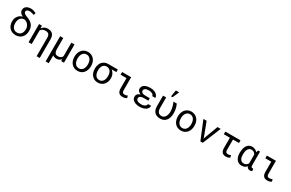

<svg xmlns="http://www.w3.org/2000/svg" viewBox="244 -2712 7313 4825"><g transform="rotate(30 3900.5 -299.5)"><path d="M128.4 -619.6Q128.4 -596.7 135.7 -576.9Q143.1 -557.1 156.2 -540.5Q169.4 -523.4 188 -510.3Q206.5 -497.1 229.5 -487.8L227.5 -482.4Q192.4 -474.1 161.4 -454.1Q130.4 -434.1 107.9 -404.8Q85 -375.5 71.8 -338.4Q58.6 -301.3 58.6 -258.8V-248.5Q58.6 -193.4 75.2 -146.2Q91.8 -99.1 123.5 -64.5Q155.3 -29.8 200.9 -10Q246.6 9.8 305.2 9.8Q362.8 9.8 408.2 -10Q453.6 -29.8 485.4 -64.5Q516.6 -99.1 533.2 -146.2Q549.8 -193.4 549.8 -248.5V-258.8Q549.8 -359.9 495.4 -427.2Q440.9 -494.6 333.5 -530.3Q300.8 -541.5 279.1 -553.2Q257.3 -564.9 244.1 -576.7Q231 -588.4 225.3 -599.9Q219.7 -611.3 219.7 -622.1Q219.7 -637.2 226.6 -649.7Q233.4 -662.1 245.6 -670.9Q257.8 -679.7 274.7 -684.6Q291.5 -689.5 312 -689.5Q331.5 -689.5 350.6 -686.3Q369.6 -683.1 387.2 -678.7Q404.8 -673.8 420.2 -668.5Q435.5 -663.1 446.8 -658.7L466.8 -722.2Q430.2 -740.7 391.4 -752.2Q352.5 -763.7 313.5 -763.7Q271.5 -763.7 237.3 -753.9Q203.1 -744.1 179.2 -725.6Q154.8 -707 141.6 -680.2Q128.4 -653.3 128.4 -619.6ZM149.4 -248.5V-258.8Q149.4 -295.9 159.2 -329.8Q168.9 -363.8 188.5 -389.6Q208 -415 237.3 -429.9Q266.6 -444.8 306.2 -444.3Q340.8 -438.5 368.9 -420.2Q397 -401.9 417 -376.5Q437 -350.6 448 -320.1Q459 -289.6 459 -258.8V-248.5Q459 -210.9 449.7 -177.2Q440.4 -143.6 421.4 -118.7Q402.3 -93.3 373.5 -78.4Q344.7 -63.5 305.2 -63.5Q265.1 -63.5 235.8 -78.4Q206.5 -93.3 187.5 -118.7Q168 -143.6 158.7 -177.2Q149.4 -210.9 149.4 -248.5Z M680.2 0H771V-394.5Q780.3 -410.2 793 -422.6Q805.7 -435.1 821.3 -444.3Q838.4 -453.6 859.4 -458.7Q880.4 -463.9 905.8 -463.9Q936.5 -463.9 959.7 -456.8Q982.9 -449.7 998 -434.6Q1014.2 -418.9 1022.2 -393.6Q1030.3 -368.2 1030.3 -332.5V202.6H1121.1V-334.5Q1121.1 -390.6 1107.9 -429.4Q1094.7 -468.3 1070.3 -492.7Q1045.9 -516.6 1011.2 -527.3Q976.6 -538.1 932.6 -538.1Q900.9 -537.6 873.3 -529.5Q845.7 -521.5 822.8 -506.3Q806.6 -495.6 793 -481.4Q779.3 -467.3 768.1 -450.2L767.6 -457L761.7 -528.3H680.2Z M1382.3 -528.3H1292V203.1H1382.3V-25.9Q1402.3 -8.3 1430.2 0.7Q1458 9.8 1493.7 9.8Q1519 9.8 1540.3 3.9Q1561.5 -2 1579.1 -13.2Q1591.3 -21.5 1602.1 -32.5Q1612.8 -43.5 1622.1 -56.6L1626.5 0H1708V-528.3H1617.2V-138.2Q1611.8 -124.5 1604 -113.3Q1596.2 -102.1 1585.4 -92.8Q1569.3 -78.6 1545.4 -71Q1521.5 -63.5 1489.7 -63.5Q1466.3 -63.5 1446.5 -70.3Q1426.8 -77.1 1412.6 -95.2Q1397.9 -113.3 1390.1 -144.5Q1382.3 -175.8 1382.3 -224.6Z M1859.9 -269V-258.3Q1859.9 -201.2 1876.5 -152.3Q1893.1 -103.5 1924.3 -67.4Q1955.1 -31.2 1999.8 -10.7Q2044.4 9.8 2100.6 9.8Q2156.2 9.8 2200.7 -10.7Q2245.1 -31.2 2276.4 -67.4Q2307.1 -103.5 2323.7 -152.3Q2340.3 -201.2 2340.3 -258.3V-269Q2340.3 -326.2 2323.7 -375.2Q2307.1 -424.3 2276.4 -460.4Q2245.1 -496.6 2200.4 -517.3Q2155.8 -538.1 2099.6 -538.1Q2043.9 -538.1 1999.5 -517.3Q1955.1 -496.6 1924.3 -460.4Q1893.1 -424.3 1876.5 -375.2Q1859.9 -326.2 1859.9 -269ZM1950.2 -258.3V-269Q1950.2 -307.6 1959.5 -343Q1968.8 -378.4 1987.8 -405.3Q2006.3 -432.1 2034.2 -448Q2062 -463.9 2099.6 -463.9Q2137.2 -463.9 2165.3 -448Q2193.4 -432.1 2212.4 -405.3Q2231 -378.4 2240.5 -343Q2250 -307.6 2250 -269V-258.3Q2250 -219.2 2240.7 -183.8Q2231.4 -148.4 2212.9 -121.6Q2193.8 -94.7 2165.8 -79.1Q2137.7 -63.5 2100.6 -63.5Q2063 -63.5 2034.7 -79.1Q2006.3 -94.7 1987.8 -121.6Q1968.8 -148.4 1959.5 -183.8Q1950.2 -219.2 1950.2 -258.3Z M2965.8 -453.6V-528.3H2689Q2633.3 -528.3 2589.6 -508.3Q2545.9 -488.3 2515.6 -453.6Q2485.4 -418.9 2469.5 -371.3Q2453.6 -323.7 2453.6 -269V-258.3Q2453.6 -201.2 2469.5 -152.3Q2485.4 -103.5 2515.6 -67.4Q2545.9 -31.2 2589.8 -10.7Q2633.8 9.8 2689.9 9.8Q2745.6 9.8 2789.6 -11.2Q2833.5 -32.2 2863.8 -66.9Q2893.6 -101.6 2909.4 -146.5Q2925.3 -191.4 2925.3 -239.7V-251Q2925.3 -288.6 2916.7 -322Q2908.2 -355.5 2891.6 -383.3Q2879.4 -403.8 2863.3 -421.4Q2847.2 -439 2827.6 -453.6ZM2543.9 -258.3V-269Q2543.9 -306.2 2552.7 -339.6Q2561.5 -373 2579.6 -398.4Q2597.2 -423.8 2624.5 -438.7Q2651.9 -453.6 2689 -453.6Q2726.6 -453.6 2754.2 -438.7Q2781.7 -423.8 2799.8 -398.4Q2817.4 -373 2826.2 -339.6Q2835 -306.2 2835 -269V-258.3Q2835 -219.2 2826.4 -183.8Q2817.9 -148.4 2799.8 -121.6Q2781.7 -94.7 2754.4 -79.1Q2727.1 -63.5 2689.9 -63.5Q2652.3 -63.5 2624.8 -79.1Q2597.2 -94.7 2579.6 -121.6Q2561.5 -148.4 2552.7 -183.8Q2543.9 -219.2 2543.9 -258.3Z M3090.3 -528.3V-449.7H3262.2V-162.1Q3262.2 -112.8 3272.5 -79.8Q3282.7 -46.9 3302.2 -26.9Q3321.3 -6.8 3348.9 1.5Q3376.5 9.8 3411.6 9.8Q3429.7 9.8 3447.3 7.8Q3464.8 5.9 3481.9 0Q3493.2 -3.9 3504.9 -9.8Q3516.6 -15.6 3528.8 -24.4L3508.8 -87.9Q3494.6 -79.6 3475.6 -72.8Q3456.5 -65.9 3434.6 -65.9Q3418.5 -65.9 3403.8 -68.4Q3389.2 -70.8 3377.9 -80.1Q3366.2 -88.9 3359.6 -107.2Q3353 -125.5 3353 -157.2L3352.5 -528.3Z M3668.5 -148.4Q3668.5 -110.4 3686 -81.1Q3703.6 -51.8 3735.8 -31.7Q3767.6 -11.2 3811.5 -0.7Q3855.5 9.8 3908.2 9.8Q3955.6 9.8 3998 -1Q4040.5 -11.7 4074.7 -32.2Q4105 -50.3 4126 -82Q4147 -113.8 4147.5 -156.2H4057.1Q4057.1 -137.2 4045.9 -120.4Q4034.7 -103.5 4015.1 -90.8Q3995.1 -77.6 3967.8 -70.3Q3940.4 -63 3908.2 -63Q3872.1 -63 3844.2 -69.6Q3816.4 -76.2 3797.9 -87.9Q3778.8 -99.1 3769 -114.7Q3759.3 -130.4 3759.3 -148.4Q3759.3 -168 3766.1 -182.9Q3772.9 -197.8 3786.6 -208Q3796.9 -215.3 3810.8 -220.7Q3824.7 -226.1 3841.8 -229Q3855 -231.4 3870.1 -232.4Q3885.3 -233.4 3902.3 -233.4H4021V-305.7H3902.3Q3883.8 -305.7 3868.2 -307.1Q3852.5 -308.6 3839.8 -311Q3827.6 -314 3817.4 -317.9Q3807.1 -321.8 3799.3 -326.7Q3783.2 -336.9 3775.9 -351.3Q3768.6 -365.7 3768.6 -383.8Q3768.6 -400.4 3776.6 -415Q3784.7 -429.7 3801.8 -440.9Q3818.8 -451.7 3845.2 -458Q3871.6 -464.4 3908.2 -464.4Q3936.5 -464.4 3961.9 -458Q3987.3 -451.7 4006.3 -440.9Q4025.4 -429.7 4036.9 -414.3Q4048.3 -398.9 4048.3 -380.9H4138.7Q4138.2 -417.5 4119.6 -446.5Q4101.1 -475.6 4069.8 -496.1Q4038.1 -516.1 3996.3 -526.9Q3954.6 -537.6 3908.2 -537.6Q3855.5 -537.6 3812.7 -527.8Q3770 -518.1 3740.2 -499Q3710 -479.5 3693.8 -450.9Q3677.7 -422.4 3677.7 -384.3Q3677.7 -363.8 3686 -345Q3694.3 -326.2 3710 -311Q3722.2 -298.8 3738.8 -288.8Q3755.4 -278.8 3775.4 -271.5Q3754.9 -265.6 3737.8 -257.1Q3720.7 -248.5 3708 -237.3Q3688.5 -221.2 3678.5 -198.7Q3668.5 -176.3 3668.5 -148.4Z M4368.2 -528.3H4277.8V-227.1Q4277.8 -166 4293 -121.3Q4308.1 -76.7 4336.9 -47.9Q4365.7 -18.6 4407.5 -4.4Q4449.2 9.8 4502.9 9.8Q4564.5 9.8 4607.9 -13.7Q4651.4 -37.1 4678.7 -76.7Q4706.1 -115.7 4718.8 -167.2Q4731.4 -218.8 4731.4 -274.4Q4731.4 -314.5 4727.1 -350.3Q4722.7 -386.2 4714.8 -418Q4707 -449.7 4697 -477.3Q4687 -504.9 4675.8 -528.3H4580.6Q4606 -467.3 4622.8 -403.6Q4639.6 -339.8 4641.1 -274.4Q4641.1 -236.3 4632.8 -198.7Q4624.5 -161.1 4607.4 -131.3Q4589.8 -101.1 4563 -82.3Q4536.1 -63.5 4498.5 -63.5Q4469.2 -63.5 4445.1 -72.5Q4420.9 -81.5 4403.8 -101.6Q4386.7 -121.1 4377.4 -151.9Q4368.2 -182.6 4368.2 -226.1ZM4492.2 -801.8 4460.4 -612.8H4504.4L4587.4 -801.8Z M4860.4 -269V-258.3Q4860.4 -201.2 4877 -152.3Q4893.6 -103.5 4924.8 -67.4Q4955.6 -31.2 5000.2 -10.7Q5044.9 9.8 5101.1 9.8Q5156.7 9.8 5201.2 -10.7Q5245.6 -31.2 5276.9 -67.4Q5307.6 -103.5 5324.2 -152.3Q5340.8 -201.2 5340.8 -258.3V-269Q5340.8 -326.2 5324.2 -375.2Q5307.6 -424.3 5276.9 -460.4Q5245.6 -496.6 5200.9 -517.3Q5156.2 -538.1 5100.1 -538.1Q5044.4 -538.1 5000 -517.3Q4955.6 -496.6 4924.8 -460.4Q4893.6 -424.3 4877 -375.2Q4860.4 -326.2 4860.4 -269ZM4950.7 -258.3V-269Q4950.7 -307.6 4960 -343Q4969.2 -378.4 4988.3 -405.3Q5006.8 -432.1 5034.7 -448Q5062.5 -463.9 5100.1 -463.9Q5137.7 -463.9 5165.8 -448Q5193.8 -432.1 5212.9 -405.3Q5231.4 -378.4 5241 -343Q5250.5 -307.6 5250.5 -269V-258.3Q5250.5 -219.2 5241.2 -183.8Q5231.9 -148.4 5213.4 -121.6Q5194.3 -94.7 5166.3 -79.1Q5138.2 -63.5 5101.1 -63.5Q5063.5 -63.5 5035.2 -79.1Q5006.8 -94.7 4988.3 -121.6Q4969.2 -148.4 4960 -183.8Q4950.7 -219.2 4950.7 -258.3Z M5666 0H5734.9L5950.2 -528.3H5857.9L5710 -129.9L5701.2 -97.2L5692.9 -129.9L5541.5 -528.3H5448.7Z M6525.4 -451.2V-528.3H6085.4V-451.2H6261.2V-163.1Q6261.2 -113.8 6271 -80.8Q6280.8 -47.9 6299.8 -27.8Q6318.4 -7.3 6345.5 1.5Q6372.6 10.3 6407.7 10.3Q6422.4 10.3 6436.8 8.8Q6451.2 7.3 6465.3 3.4Q6479.5 0 6493.9 -6.6Q6508.3 -13.2 6522.9 -23.9L6502.9 -87.9Q6489.7 -79.6 6470.9 -73Q6452.1 -66.4 6430.7 -66.4Q6414.6 -66.4 6400.4 -69.1Q6386.2 -71.8 6375.5 -81.1Q6364.7 -90.3 6358.2 -108.6Q6351.6 -127 6351.6 -158.2L6352.1 -451.2Z M7092.8 -528.3H7038.1L7015.6 -470.2L7014.2 -466.3Q7004.4 -479.5 6992.7 -490.5Q6981 -501.5 6967.8 -509.8Q6945.8 -523.4 6919.4 -530.8Q6893.1 -538.1 6861.3 -538.1Q6813 -538.1 6776.1 -516.6Q6739.3 -495.1 6714.4 -457.5Q6689.5 -419.4 6676.8 -367.4Q6664.1 -315.4 6664.1 -254.4V-244.1Q6664.1 -189.5 6676.8 -142.8Q6689.5 -96.2 6714.4 -62.5Q6739.3 -28.3 6775.9 -9Q6812.5 10.3 6860.4 10.3Q6891.6 10.3 6918 3.4Q6944.3 -3.4 6965.8 -16.6Q6979 -24.9 6990.7 -35.4Q7002.4 -45.9 7012.2 -58.6Q7016.6 -44.9 7022.7 -34.2Q7028.8 -23.4 7036.6 -15.6Q7049.8 -2.4 7067.9 3.9Q7085.9 10.3 7108.9 10.3Q7124.5 10.3 7138.9 7.1Q7153.3 3.9 7168.5 -6.3L7157.2 -73.7Q7152.3 -72.8 7145.8 -71.8Q7139.2 -70.8 7131.8 -70.8Q7123 -70.8 7116 -74Q7108.9 -77.1 7104 -84.5Q7098.6 -91.8 7095.7 -104.2Q7092.8 -116.7 7092.8 -135.3ZM6754.4 -244.1V-254.4Q6754.4 -295.9 6761.2 -333.7Q6768.1 -371.6 6783.7 -400.9Q6798.8 -429.7 6823.5 -446.8Q6848.1 -463.9 6883.3 -463.9Q6904.3 -463.9 6922.1 -458.7Q6939.9 -453.6 6955.1 -444.3Q6969.7 -435.1 6981.4 -422.4Q6993.2 -409.7 7002.4 -394.5V-160.2Q7002.4 -150.9 7002.4 -146.2Q7002.4 -141.6 7002.4 -135.3Q6995.6 -123.5 6987.5 -113.3Q6979.5 -103 6969.7 -94.7Q6953.1 -80.1 6931.4 -71.8Q6909.7 -63.5 6882.3 -63.5Q6847.7 -63.5 6823.2 -78.1Q6798.8 -92.8 6783.7 -117.7Q6768.1 -142.1 6761.2 -174.8Q6754.4 -207.5 6754.4 -244.1Z M7291 -528.3V-449.7H7462.9V-162.1Q7462.9 -112.8 7473.1 -79.8Q7483.4 -46.9 7502.9 -26.9Q7522 -6.8 7549.6 1.5Q7577.1 9.8 7612.3 9.8Q7630.4 9.8 7647.9 7.8Q7665.5 5.9 7682.6 0Q7693.8 -3.9 7705.6 -9.8Q7717.3 -15.6 7729.5 -24.4L7709.5 -87.9Q7695.3 -79.6 7676.3 -72.8Q7657.2 -65.9 7635.3 -65.9Q7619.1 -65.9 7604.5 -68.4Q7589.8 -70.8 7578.6 -80.1Q7566.9 -88.9 7560.3 -107.2Q7553.7 -125.5 7553.7 -157.2L7553.2 -528.3Z"/></g></svg>

Font: RobotoMono Nerd Font
Style: Regular
Weight: 400
Monospace: yes
Designer: Google
Version: Version 3.000;Nerd Fonts 3.2.1